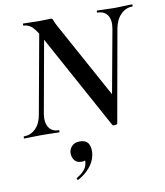

<svg xmlns="http://www.w3.org/2000/svg" viewBox="-101 -704 909 1058"><g transform="rotate(-10 353.5 -174.5)"><path d="M487 9 185 -543Q162 -584 142.5 -598.5Q123 -613 102 -613Q99 -613 99 -619Q99 -625 102 -625Q122 -625 147 -624Q172 -623 189 -623Q206 -623 227.5 -624Q249 -625 254 -625Q265 -625 268 -613.5Q271 -602 287 -573L523 -143L516 7Q516 12 503 14Q490 16 487 9ZM-2 0Q-5 0 -5 -6Q-5 -12 -2 -12Q36 -12 63.5 -39.5Q91 -67 99 -116L187 -602L214 -600L127 -116Q119 -67 137 -39.5Q155 -12 193 -12Q195 -12 195 -6Q195 0 193 0Q172 0 149 -1Q126 -2 96 -2Q70 -2 45 -1Q20 0 -2 0ZM516 7 497 -54 580 -509Q589 -557 571.5 -585Q554 -613 515 -613Q512 -613 512 -619Q512 -625 515 -625Q533 -625 557.5 -623.5Q582 -622 612 -622Q638 -622 663 -623.5Q688 -625 710 -625Q712 -625 712 -619Q712 -613 710 -613Q673 -613 645 -585Q617 -557 608 -509ZM252 275Q248 277 244.5 272.5Q241 268 245 265Q268 251 284 234.5Q300 218 304 198Q309 177 303.5 167Q298 157 290 156L323 137Q324 159 315.5 170Q307 181 287 181Q256 181 243.5 159Q231 137 235 115Q239 96 253.5 82.5Q268 69 295 69Q333 69 345 95Q357 121 350 156Q343 193 316 224Q289 255 252 275Z"/></g></svg>

Font: Cormorant Light
Style: Bold Italic
Weight: 700
Italic angle: -10°
Version: Version 4.000